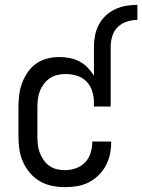

<svg xmlns="http://www.w3.org/2000/svg" viewBox="-20 -763 586 791"><path d="M247 8Q220 8 193.5 2.5Q167 -3 144 -16.5Q121 -30 103.5 -50.5Q86 -71 75 -95.5Q64 -120 60 -146.5Q56 -173 56 -200V-320Q56 -345 59 -370.5Q62 -396 70.5 -419.5Q79 -443 93.5 -464.5Q108 -486 128.5 -500.5Q149 -515 173.5 -521.5Q198 -528 224 -528Q245 -528 266.5 -524Q288 -520 307 -510Q326 -500 341 -484.5Q356 -469 367 -451V-570Q367 -593 371.5 -616.5Q376 -640 387 -661Q398 -682 415.5 -698.5Q433 -715 454.5 -725Q476 -735 499.5 -739Q523 -743 546 -743V-681Q524 -681 502.5 -674Q481 -667 465 -651.5Q449 -636 442.5 -614Q436 -592 436 -570V-324H367V-340Q367 -364 360 -387Q353 -410 336.5 -427Q320 -444 297 -451Q274 -458 250 -458Q233 -458 216 -454Q199 -450 185 -440.5Q171 -431 160.5 -417Q150 -403 144 -387Q138 -371 136 -354Q134 -337 134 -320V-200Q134 -183 136 -166Q138 -149 144 -133.5Q150 -118 159.5 -104Q169 -90 183 -80Q197 -70 213.5 -66Q230 -62 247 -62Q270 -62 292 -69.5Q314 -77 330 -93.5Q346 -110 353 -132Q360 -154 360 -177V-180H438V-175Q438 -150 432.5 -125.5Q427 -101 415 -79Q403 -57 384.5 -39.5Q366 -22 344 -11Q322 0 297 4Q272 8 247 8Z"/></svg>

Font: Iosevka Term Curly
Style: Regular
Weight: 400
Designer: Belleve Invis
Foundry: Belleve Invis
Version: Version 32.3.0